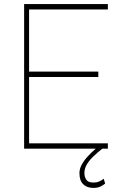

<svg xmlns="http://www.w3.org/2000/svg" viewBox="-20 -731 594 944"><path d="M510.3 -684.6H123V-378.9H463.4V-352.5H123V-26.4H510.3V0H482.9Q460 18.1 440.2 36.9Q420.4 55.7 407.7 76.2Q395 96.7 395 120.1Q395 138.2 404.1 152.3Q413.1 166.5 438.5 166.5Q457 166.5 469.2 160.6Q481.4 154.8 489.7 147.9L497.1 171.4Q488.3 179.2 474.4 186Q460.4 192.9 439 192.9Q407.7 192.9 389.2 175Q370.6 157.2 370.6 120.1Q370.6 99.1 382.1 78.1Q393.6 57.1 411.9 37.4Q430.2 17.6 450.7 0H98.6V-710.9H510.3Z"/></svg>

Font: Robert Sans Thin
Style: Regular
Weight: 100
Designer: Christian Robertson (extended by Adam Twardoch)
Foundry: Google
Version: Version 12.135;April 2, 2019;FontCreator 11.5.0.2425 64-bit;